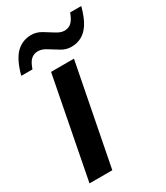

<svg xmlns="http://www.w3.org/2000/svg" viewBox="-188 -798 758 876"><g transform="rotate(-30 191.0 -360.0)"><path d="M240.2 -528.3 137.2 0H17.1L119.6 -528.3ZM257.3 -580.6Q231 -580.6 206.1 -595.5Q181.2 -610.4 158.2 -625.2Q135.3 -640.1 114.3 -640.1Q92.8 -640.1 77.9 -627Q63 -613.8 51.8 -580.6H-7.3Q13.2 -656.7 45.7 -688.2Q78.1 -719.7 125 -719.7Q151.9 -719.7 177 -704.8Q202.1 -689.9 224.9 -675Q247.6 -660.2 267.6 -660.2Q289.6 -660.2 304.4 -674.1Q319.3 -688 330.6 -719.7H389.2Q374.5 -664.6 354 -633.8Q335.9 -606.4 312 -593.5Q288.1 -580.6 257.3 -580.6Z"/></g></svg>

Font: Arimo SemiBold
Style: Italic
Weight: 600
Italic angle: -12°
Version: Version 1.33